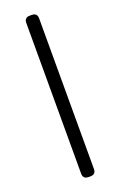

<svg xmlns="http://www.w3.org/2000/svg" viewBox="-136 -720 476 760"><g transform="rotate(-20 102.0 -340.0)"><path d="M75 -23V-657Q75 -680 98 -680H106Q129 -680 129 -657V-23Q129 0 106 0H98Q75 0 75 -23Z"/></g></svg>

Font: Mitr ExtraLight
Style: Regular
Weight: 250
Designer: Thanarat Vachiruckul
Foundry: Cadson Demak Co.,Ltd.
Version: Version 1.000